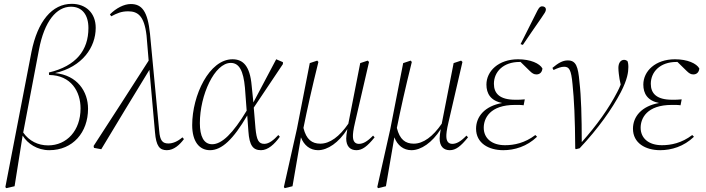

<svg xmlns="http://www.w3.org/2000/svg" viewBox="-20 -771 3680 1001"><path d="M183 -511C211 -661 275 -736 350 -736C408 -736 441 -694 441 -625C441 -509 377 -427 235 -393L236 -380C351 -379 400 -293 400 -206C400 -90 328 -13 231 -13C178 -13 132 -36 101 -80ZM12 210 56 200 98 -64C124 -22 174 12 237 12C360 12 439 -81 439 -204C439 -294 383 -379 267 -390C410 -423 479 -525 479 -626C479 -704 427 -751 354 -751C252 -751 176 -661 144 -500L60 -65L8 204Z M850 12C886 12 917 -16 939 -46L931 -55C906 -33 880 -23 858 -23C828 -23 814 -37 810 -89L762 -595C750 -712 720 -750 662 -750C627 -750 586 -729 553 -696L560 -686C590 -702 613 -712 648 -712C698 -712 732 -689 744 -586L755 -455C660 -306 564 -158 468 -10L470 0L508 7C591 -132 675 -269 759 -407L788 -82C794 -9 812 12 850 12Z M1022 -129C1022 -276 1099 -443 1183 -443C1227 -443 1249 -402 1257 -314L1266 -194C1195 -76 1137 -19 1086 -19C1042 -19 1022 -61 1022 -129ZM1075 12C1136 12 1196 -44 1269 -169L1275 -87C1280 -11 1300 12 1341 12C1377 12 1411 -19 1439 -58L1431 -67C1408 -42 1383 -21 1358 -21C1328 -21 1318 -41 1312 -102L1303 -210L1455 -437V-447L1420 -462L1301 -237L1292 -325C1283 -428 1247 -462 1192 -462C1071 -462 982 -274 982 -119C982 -33 1019 12 1075 12Z M1464 210 1505 200 1549 -55C1565 -13 1597 12 1638 12C1688 12 1746 -27 1791 -98C1787 -75 1785 -61 1785 -49C1785 -9 1805 12 1838 12C1869 12 1895 -8 1933 -55L1925 -64C1894 -32 1872 -21 1851 -21C1833 -21 1820 -32 1820 -61C1820 -73 1821 -91 1832 -137L1904 -448L1897 -455L1858 -442L1796 -126C1750 -59 1700 -22 1650 -22C1607 -22 1577 -43 1562 -104C1582 -203 1605 -307 1640 -448L1634 -455L1595 -442L1528 -99L1460 204Z M1951 210 1992 200 2036 -55C2052 -13 2084 12 2125 12C2175 12 2233 -27 2278 -98C2274 -75 2272 -61 2272 -49C2272 -9 2292 12 2325 12C2356 12 2382 -8 2420 -55L2412 -64C2381 -32 2359 -21 2338 -21C2320 -21 2307 -32 2307 -61C2307 -73 2308 -91 2319 -137L2391 -448L2384 -455L2345 -442L2283 -126C2237 -59 2187 -22 2137 -22C2094 -22 2064 -43 2049 -104C2069 -203 2092 -307 2127 -448L2121 -455L2082 -442L2015 -99L1947 204Z M2604 12C2662 12 2727 -7 2780 -58L2771 -67C2716 -25 2660 -14 2613 -14C2543 -14 2502 -51 2502 -105C2502 -154 2534 -224 2665 -224C2685 -224 2700 -224 2710 -222L2716 -253C2700 -251 2683 -251 2666 -251C2585 -251 2555 -284 2555 -334C2555 -396 2603 -448 2689 -448H2694L2741 -402C2755 -388 2764 -383 2777 -383C2793 -383 2806 -393 2808 -414C2794 -440 2746 -462 2681 -462C2579 -462 2516 -400 2516 -330C2516 -283 2538 -246 2598 -234C2507 -218 2462 -163 2462 -100C2462 -25 2527 12 2604 12ZM2694 -541 2706 -537C2737 -584 2770 -630 2802 -677C2819 -702 2826 -711 2826 -721C2826 -732 2818 -738 2806 -738C2792 -738 2785 -722 2775 -702C2748 -648 2721 -595 2694 -541Z M2979 3 2982 7 3002 2C3099 -101 3171 -203 3217 -291C3251 -357 3256 -395 3256 -422C3256 -436 3254 -447 3251 -453C3247 -456 3240 -459 3234 -459C3216 -459 3204 -443 3204 -417C3204 -399 3208 -371 3210 -359L3216 -330C3210 -315 3205 -304 3198 -291C3154 -206 3093 -120 3013 -30C3013 -160 3010 -268 3001 -344C2994 -425 2983 -456 2940 -456C2913 -456 2890 -442 2860 -417L2866 -406C2889 -417 2906 -423 2921 -423C2947 -423 2958 -409 2965 -331C2973 -254 2978 -155 2979 3Z M3422 12C3480 12 3545 -7 3598 -58L3589 -67C3534 -25 3478 -14 3431 -14C3361 -14 3320 -51 3320 -105C3320 -154 3352 -224 3483 -224C3503 -224 3518 -224 3528 -222L3534 -253C3518 -251 3501 -251 3484 -251C3403 -251 3373 -284 3373 -334C3373 -396 3421 -448 3507 -448H3512L3559 -402C3573 -388 3582 -383 3595 -383C3611 -383 3624 -393 3626 -414C3612 -440 3564 -462 3499 -462C3397 -462 3334 -400 3334 -330C3334 -283 3356 -246 3416 -234C3325 -218 3280 -163 3280 -100C3280 -25 3345 12 3422 12Z"/></svg>

Font: Source Serif 4 Display Light
Style: Italic
Weight: 300
Italic angle: -12°
Designer: Frank Grießhammer
Foundry: Adobe Systems Incorporated
Version: Version 4.004;hotconv 1.0.117;makeotfexe 2.5.65602